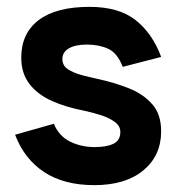

<svg xmlns="http://www.w3.org/2000/svg" viewBox="-20 -530 519 560"><path d="M255 10Q167 10 109 -28Q51 -66 24 -137L137 -169Q152 -133 184.5 -117Q217 -101 256 -101Q292 -101 311.5 -111Q331 -121 331 -145Q331 -163 314 -175Q297 -187 273 -194.5Q249 -202 226 -207Q173 -217 131.5 -235.5Q90 -254 66 -285Q42 -316 42 -362Q42 -433 93 -471.5Q144 -510 241 -510Q327 -510 376 -471Q425 -432 450 -364L338 -335Q322 -376 295 -388Q268 -400 233 -400Q200 -400 181 -389Q162 -378 162 -358Q162 -339 177.5 -328.5Q193 -318 216.5 -311.5Q240 -305 264 -300Q315 -289 357 -272Q399 -255 424.5 -225.5Q450 -196 450 -147Q450 -76 398 -33Q346 10 255 10Z"/></svg>

Font: Haskoy Bold
Style: Regular
Weight: 700
Designer: Ertekin Erdin
Foundry: Ertekin Erdin
Version: Version 1.500; ttfautohint (v1.8.3)